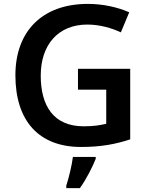

<svg xmlns="http://www.w3.org/2000/svg" viewBox="-20 -744 766 985"><path d="M380 -391V-284H525V-109C495 -102 462 -96 410 -96C253 -96 189 -203 189 -356C189 -516 280 -618 428 -618C492 -618 553 -600 600 -578L643 -681C583 -707 509 -724 431 -724C194 -724 59 -581 59 -358C59 -124 179 10 396 10C497 10 572 -4 648 -29V-391ZM471 71V61H354C349 104 332 172 320 208V221H390C425 172 455 111 471 71Z"/></svg>

Font: Noto Sans New Tai Lue Semibold
Style: Regular
Weight: 600
Designer: Monotype Design Team
Foundry: Monotype Imaging Inc.
Version: Version 2.004